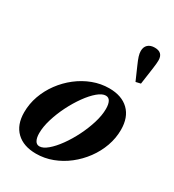

<svg xmlns="http://www.w3.org/2000/svg" viewBox="-208 -991 1017 1121"><g transform="rotate(30 300.5 -431.0)"><path d="M210 10.5Q125.5 10.5 77.8 -35.2Q30 -81 30 -165Q30 -222 49.2 -276Q68.5 -330 103 -376.8Q137.5 -423.5 183.2 -459Q229 -494.5 282.2 -514.5Q335.5 -534.5 391.5 -534.5Q476 -534.5 523.5 -488.5Q571 -442.5 571 -358Q571 -302 551.8 -248Q532.5 -194 498 -147.2Q463.5 -100.5 418 -65Q372.5 -29.5 319.5 -9.5Q266.5 10.5 210 10.5ZM206 -36.5Q230 -36.5 260.2 -62Q290.5 -87.5 321 -129.8Q351.5 -172 377 -223Q402.5 -274 418.2 -325.5Q434 -377 434 -420.5Q434 -451.5 424.5 -469.5Q415 -487.5 395 -487.5Q371 -487.5 340.8 -462Q310.5 -436.5 280 -394Q249.5 -351.5 224 -300.8Q198.5 -250 182.8 -198.2Q167 -146.5 167 -103.5Q167 -72.5 176.8 -54.5Q186.5 -36.5 206 -36.5ZM504.5 -643 467 -728.5Q452.5 -761 446.5 -780.2Q440.5 -799.5 440.5 -815Q440.5 -842.5 457 -857.8Q473.5 -873 502.5 -873Q558 -873 558 -819Q558 -811 556.8 -796Q555.5 -781 553 -763.5L537 -650.5Z"/></g></svg>

Font: Libre Caslon Text
Style: Italic
Weight: 400
Italic angle: -22.583°
Designer: Pablo Impallari, Rodrigo Fuenzalida, Katja Schimmel
Foundry: Pablo Impallari, Rodrigo Fuenzalida
Version: Version 2.000